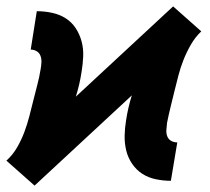

<svg xmlns="http://www.w3.org/2000/svg" viewBox="-37 -565 657 600"><path d="M71 15 27 -24 -17 -63Q3 -81 16.5 -104.5Q30 -128 39 -152Q48 -176 54.5 -201Q61 -226 67 -250.5Q73 -275 79.5 -299.5Q86 -324 90 -349Q92 -360 92.5 -370.5Q93 -381 89.5 -390.5Q86 -400 77.5 -405Q69 -410 59 -410L78 -530Q102 -530 125.5 -525Q149 -520 168 -508Q187 -496 199.5 -477Q212 -458 218 -435.5Q224 -413 223 -389Q222 -365 218 -341Q215 -321 210.5 -301.5Q206 -282 200 -263L504 -545L548 -506L592 -467Q573 -449 559.5 -425.5Q546 -402 536.5 -378Q527 -354 520.5 -329Q514 -304 508 -279.5Q502 -255 496 -230.5Q490 -206 485 -181Q484 -170 483 -159.5Q482 -149 485.5 -139.5Q489 -130 497.5 -125Q506 -120 517 -120L497 0Q473 0 449.5 -5Q426 -10 407.5 -22Q389 -34 376 -53Q363 -72 357.5 -94.5Q352 -117 352.5 -141Q353 -165 357 -189Q360 -209 364.5 -228.5Q369 -248 375 -267Z"/></svg>

Font: Iosevka Curly Slab HvEx
Style: Italic
Weight: 900
Width: 7
Italic angle: -9°
Monospace: yes
Designer: Belleve Invis
Foundry: Belleve Invis
Version: Version 11.1.0; ttfautohint (v1.8.3)